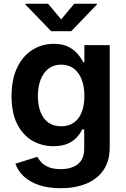

<svg xmlns="http://www.w3.org/2000/svg" viewBox="-20 -786 669 1022"><path d="M303.7 215.8Q236.8 215.8 187.3 199Q137.7 182.1 106.4 152.6Q75.2 123 62 85.4L178.7 48.8Q186.5 64 201.4 79.3Q216.3 94.7 241.2 104.5Q266.1 114.3 303.2 114.3Q360.8 114.3 394.5 87.6Q428.2 61 428.2 4.9V-97.2H417.5Q407.7 -76.2 389.4 -55.7Q371.1 -35.2 340.8 -21.5Q310.5 -7.8 265.1 -7.8Q202.6 -7.8 152.1 -37.1Q101.6 -66.4 71.5 -125.5Q41.5 -184.6 41.5 -273.9Q41.5 -365.2 71.8 -427.2Q102.1 -489.3 153.1 -521Q204.1 -552.7 265.6 -552.7Q313 -552.7 344 -536.9Q375 -521 394 -498.3Q413.1 -475.6 422.9 -454.6H429.2V-545.9H564V-1.5Q564 71.8 530.3 120.1Q496.6 168.5 438 192.1Q379.4 215.8 303.7 215.8ZM305.7 -113.8Q345.2 -113.8 372.8 -133.1Q400.4 -152.3 414.8 -188.5Q429.2 -224.6 429.2 -274.9Q429.2 -325.2 414.8 -362.5Q400.4 -399.9 373 -420.9Q345.7 -441.9 305.7 -441.9Q265.1 -441.9 237.5 -420.2Q210 -398.4 195.8 -360.8Q181.6 -323.2 181.6 -274.9Q181.6 -226.1 195.8 -189.7Q210 -153.3 237.5 -133.5Q265.1 -113.8 305.7 -113.8ZM235.8 -766.1 305.7 -682.6 375 -766.1H496.1V-762.2L359.4 -620.1H252L115.2 -762.2V-766.1Z"/></svg>

Font: Inter Cardless
Style: Bold
Weight: 700
Designer: Rasmus Andersson
Foundry: rsms
Version: Version 4.001;git-9221beed3